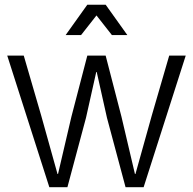

<svg xmlns="http://www.w3.org/2000/svg" viewBox="-20 -776 800 796"><path d="M184.5 0 10 -545.5H78.5L150.5 -298L218.5 -54.5H220.5L276 -292L342 -545.5H418L483.5 -292.5L539.5 -54.5H541.5L609.5 -298L681.5 -545.5H750L575.5 0H500.5L423.5 -287.5L381 -477.5H379L336.5 -287.5L259.5 0ZM252 -630.5 342 -756.5H418L508 -630.5H444L380 -712L316 -630.5Z"/></svg>

Font: Spline Sans Light
Style: Regular
Weight: 300
Designer: Eben Sorkin, Mirko Velimirovic
Foundry: Sorkin Type
Version: Version 1.000; ttfautohint (v1.8.3)